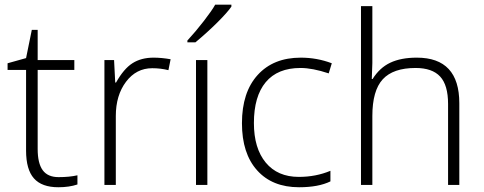

<svg xmlns="http://www.w3.org/2000/svg" viewBox="-20 -786 2055 816"><path d="M12.2 -488.8V-517.1L90.8 -539.1L115.2 -659.2H140.1V-530.8H295.9V-488.8H140.1V-152.8Q140.1 -91.8 161.6 -62.5Q183.1 -33.2 229 -33.2Q274.9 -33.2 309.1 -41V-2Q273.9 9.8 228 9.8Q157.7 9.8 124.3 -27.8Q90.8 -65.4 90.8 -146V-488.8Z M423.8 0V-530.8H464.8L469.7 -435.1H473.1Q505.9 -493.7 543 -517.3Q580.1 -541 632.8 -541Q666.5 -541 705.1 -534.2L695.8 -487.8Q662.6 -496.1 627 -496.1Q559.1 -496.1 515.6 -438.5Q472.2 -380.9 472.2 -293V0Z M776.4 -606V-613.8Q812 -652.3 846.9 -697.5Q881.8 -742.7 894.5 -766.1H963.4V-757.8Q945.8 -732.4 903.6 -690.4Q861.3 -648.4 810.5 -606ZM813 0V-530.8H861.3V0Z M1008.3 -262.2Q1008.3 -394 1075.2 -467.5Q1142.1 -541 1258.3 -541Q1327.1 -541 1390.1 -517.1L1377 -474.1Q1308.1 -497.1 1257.3 -497.1Q1159.7 -497.1 1109.4 -436.8Q1059.1 -376.5 1059.1 -263.2Q1059.1 -155.8 1109.4 -95Q1159.7 -34.2 1250 -34.2Q1322.3 -34.2 1384.3 -60.1V-15.1Q1333.5 9.8 1251 9.8Q1137.2 9.8 1072.8 -62Q1008.3 -133.8 1008.3 -262.2Z M1514.2 0V-759.8H1562.5V-518.1L1560.1 -450.2H1563.5Q1593.3 -498 1638.7 -519.5Q1684.1 -541 1751.5 -541Q1932.1 -541 1932.1 -347.2V0H1884.3V-344.2Q1884.3 -424.3 1850.6 -460.7Q1816.9 -497.1 1746.1 -497.1Q1650.9 -497.1 1606.7 -449Q1562.5 -400.9 1562.5 -293V0Z"/></svg>

Font: Open Sans Light
Style: Regular
Weight: 300
Foundry: Ascender Corporation
Version: Version 1.10